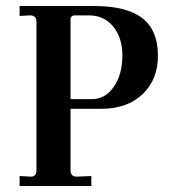

<svg xmlns="http://www.w3.org/2000/svg" viewBox="-20 -617 574 637"><path d="M45 0V-33L83 -31Q101 -31 101 -53V-544Q101 -567 78 -566L45 -564V-597H293Q401 -597 452.5 -556.5Q504 -516 504 -433Q504 -353 453 -304.5Q402 -256 316 -256H214V-53Q214 -31 234 -31L283 -33V0ZM214 -288H285Q329 -288 357.5 -329Q386 -370 386 -433Q386 -492 355.5 -529Q325 -566 275 -566H226Q222 -566 218 -562.5Q214 -559 214 -554Z"/></svg>

Font: UnnaMedium
Style: Regular
Weight: 500
Designer: Jorge de Buen Unna
Foundry: Omnibus-Type
Version: Version 2.008;hotconv 1.0.109;makeotfexe 2.5.65596